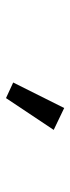

<svg xmlns="http://www.w3.org/2000/svg" viewBox="183 -1002 234 640"><g transform="rotate(90 300.0 -682.0)"><path d="M307 -585 255 -609 340 -779 413 -744Z"/></g></svg>

Font: IBM Plex Sans
Style: Regular
Weight: 400
Designer: Mike Abbink, Paul van der Laan, Pieter van Rosmalen
Foundry: Bold Monday
Version: Version 3.005